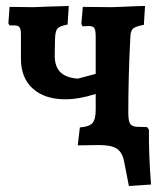

<svg xmlns="http://www.w3.org/2000/svg" viewBox="-20 -485 548 642"><path d="M485 132 411 137 395 55Q389 24 370.5 12Q352 0 312 0L240 1L247 -59Q278 -61 289 -73.5Q300 -86 300 -118V-171Q245 -153 198 -153Q130 -153 90 -188.5Q50 -224 50 -289V-370Q50 -387 45.5 -393.5Q41 -400 29 -400H12L8 -407L12 -462L91 -461L143 -463Q158 -463 210 -465L206 -403Q180 -398 172.5 -390Q165 -382 164 -356L163 -304Q162 -264 181 -244.5Q200 -225 240 -222L300 -238V-361Q300 -384 295.5 -391Q291 -398 277 -398L256 -397L252 -405L257 -462L354 -461L405 -463Q443 -465 465 -465L461 -402Q434 -397 425.5 -390Q417 -383 416 -363Q409 -234 409 -108Q409 -81 415 -71.5Q421 -62 438 -61L472 -60L478 -51Q477 27 485 132Z"/></svg>

Font: Alegreya
Style: Bold
Weight: 700
Designer: Juan Pablo del Peral
Foundry: Huerta Tipografica
Version: Version 2.008; ttfautohint (v1.8)